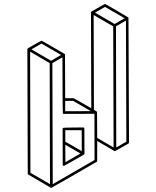

<svg xmlns="http://www.w3.org/2000/svg" viewBox="-20 -853 772 949"><path d="M233.9 75.2Q231.9 75.2 231.4 74.7H230.5L120.6 10.3Q117.2 8.3 117.2 4.9L115.2 -609.4Q115.7 -612.8 118.7 -614.7Q183.1 -651.9 185.1 -651.9Q187 -651.9 242.9 -619.4Q298.8 -586.9 299.3 -586.4Q299.8 -585.9 300 -585.7Q300.3 -585.4 300.5 -584.7Q300.8 -584 301.3 -584V-582.5Q301.8 -582.5 302.2 -367.7H343.3Q345.2 -367.7 431.2 -317.9L429.7 -791Q430.2 -794.4 433.1 -796.4Q497.1 -833.5 499 -833.5Q501 -833.5 557.1 -800.5Q613.3 -767.6 613.8 -766.8Q614.3 -766.1 615 -766.1Q615.7 -766.1 617.7 -148.9Q617.7 -145 614.3 -143.1Q549.8 -106 548.3 -106L544.9 -106.9L460.4 -156.2V-58.1Q460.4 -54.7 457 -52.7Q236.3 75.2 233.9 75.2ZM302.2 -303.2 428.7 -303.7 341.3 -354.5H302.2ZM227.1 57.1 225.6 -541 128.9 -597.7 130.4 1ZM232.4 -552.7 281.7 -581.5 185.1 -637.7 135.3 -608.9ZM240.7 57.1 447.3 -62 446.8 -290.5 295.9 -290Q293 -290 291 -292Q289.1 -293.9 288.6 -569.8L238.8 -541ZM541.5 -124 539.6 -722.7 442.9 -778.8 444.3 -310.1Q457.5 -302.2 458 -301.8Q458.5 -301.3 459.2 -300.3Q460 -299.3 460.4 -171.4ZM546.4 -734.4 596.2 -762.7 499 -818.8 449.7 -790.5ZM554.7 -124 604.5 -152.8 602.5 -751.5 553.2 -722.7ZM296.4 -33.2Q290 -33.2 290 -39.6L289.6 -215.8Q289.6 -218.8 291.5 -220.7Q293.5 -222.7 390.6 -223.1Q397 -223.1 397 -216.3L397.5 -93.8Q397 -90.3 394 -88.4Q298.3 -33.2 296.4 -33.2ZM303.2 -51.3 377.4 -94.2 302.7 -137.7ZM384.3 -106 383.8 -209.5H302.7V-152.8Z"/></svg>

Font: 3D Isometric
Style: Regular
Weight: 400
Designer: GGBotNet
Version: 1.10